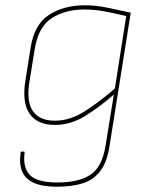

<svg xmlns="http://www.w3.org/2000/svg" viewBox="-20 -510 565 727"><path d="M301 -490Q344 -490 386 -481Q428 -472 475 -462L395 41Q386 102 361 136Q336 170 295 183.5Q254 197 195 197Q141 197 108.5 182.5Q76 168 64 139.5Q52 111 58 68Q58 64 61 64H70Q74 64 73 69Q66 125 93.5 153Q121 181 198 181Q277 181 322 152Q367 123 380 40L411 -152Q355 -103 301 -70Q247 -37 188 -37Q121 -37 92 -79.5Q63 -122 76 -204L96 -330Q110 -418 166 -454Q222 -490 301 -490ZM188 -53Q244 -53 299 -87.5Q354 -122 415 -175L458 -449Q418 -459 378 -466.5Q338 -474 299 -474Q228 -474 177 -442Q126 -410 112 -327L92 -204Q79 -127 104 -90Q129 -53 188 -53Z"/></svg>

Font: Sofia Sans Hairline
Style: Italic
Weight: 1
Italic angle: -9°
Designer: Botio Nikoltchev, Ani Petrova
Foundry: lettersoup
Version: Version 4.102